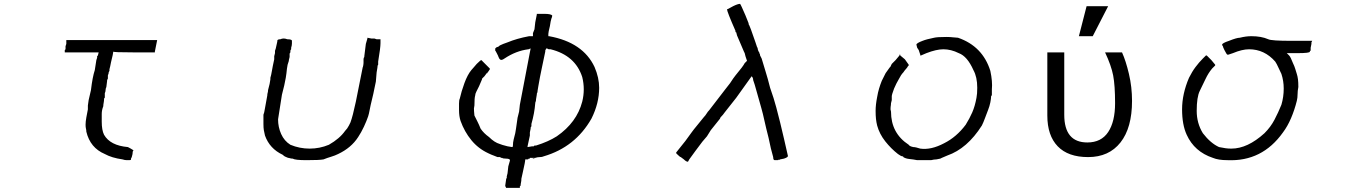

<svg xmlns="http://www.w3.org/2000/svg" viewBox="-20 -793 6892 974"><path d="M308.6 -527.3V-531.2V-539.1L312.5 -543V-546.9V-558.6L316.4 -570.3V-589.8H777.3L769.5 -550.8L765.6 -531.2V-527.3H656.2Q554.7 -527.3 554.7 -531.2Q554.7 -523.4 543 -476.6L539.1 -457L535.2 -441.4V-433.6Q531.2 -425.8 531.2 -425.8V-421.9L527.3 -410.2V-394.5L523.4 -386.7V-382.8L519.5 -351.6Q515.6 -343.8 515.6 -335.9Q515.6 -328.1 511.7 -320.3V-304.7V-296.9Q507.8 -296.9 507.8 -289.1Q507.8 -281.2 505.9 -271.5Q503.9 -261.7 503.9 -253.9Q496.1 -234.4 496.1 -214.8Q496.1 -195.3 496.1 -175.8Q496.1 -132.8 507.8 -109.4Q539.1 -54.7 628.9 -46.9Q644.5 -39.1 656.2 -31.2V-27.3Q652.3 -27.3 652.3 -11.7L648.4 3.9Q644.5 11.7 644.5 11.7V15.6Q644.5 19.5 636.7 19.5Q632.8 19.5 623 19.5Q613.3 19.5 601.6 15.6Q546.9 7.8 511.7 -11.7Q437.5 -43 418 -125Q418 -132.8 416 -140.6Q414.1 -148.4 414.1 -160.2Q414.1 -175.8 418 -197.3Q421.9 -218.8 425.8 -238.3V-257.8L429.7 -285.2L441.4 -335.9Q449.2 -402.3 460.9 -437.5L468.8 -488.3L472.7 -500V-507.8L476.6 -511.7L480.5 -527.3Z M1843.8 -597.7V-601.6L1863.3 -597.7H1878.9L1890.6 -593.8H1894.5H1910.2V-589.8V-574.2Q1910.2 -550.8 1898.4 -480.5V-464.8Q1894.5 -460.9 1894.5 -449.2L1890.6 -425.8L1886.7 -378.9Q1882.8 -363.3 1878.9 -341.8Q1875 -320.3 1867.2 -289.1Q1859.4 -257.8 1855.5 -236.3Q1851.6 -214.8 1847.7 -203.1Q1839.8 -179.7 1826.2 -150.4Q1812.5 -121.1 1796.9 -97.7Q1761.7 -43 1695.3 -11.7Q1679.7 -3.9 1660.2 2Q1640.6 7.8 1621.1 15.6Q1601.6 19.5 1535.2 19.5Q1476.6 19.5 1464.8 11.7H1460.9Q1457 11.7 1451.2 9.8Q1445.3 7.8 1441.4 7.8Q1433.6 3.9 1427.7 2Q1421.9 0 1414.1 -7.8Q1347.7 -39.1 1324.2 -105.5Q1320.3 -121.1 1318.4 -132.8Q1316.4 -144.5 1316.4 -164.1V-210.9Q1320.3 -218.8 1324.2 -244.1Q1328.1 -269.5 1335.9 -308.6Q1335.9 -316.4 1337.9 -322.3Q1339.8 -328.1 1339.8 -335.9L1347.7 -367.2L1351.6 -390.6V-398.4Q1355.5 -410.2 1359.4 -433.6Q1363.3 -457 1371.1 -492.2V-507.8L1375 -523.4V-527.3V-535.2L1378.9 -546.9L1386.7 -582V-585.9Q1386.7 -593.8 1402.3 -593.8Q1418 -601.6 1437.5 -593.8Q1460.9 -593.8 1460.9 -585.9Q1460.9 -582 1460.9 -572.3Q1460.9 -562.5 1457 -550.8V-543Q1453.1 -539.1 1453.1 -535.2V-527.3Q1449.2 -523.4 1449.2 -519.5V-515.6V-511.7V-503.9L1445.3 -488.3V-484.4Q1437.5 -464.8 1435.5 -443.4Q1433.6 -421.9 1429.7 -398.4L1421.9 -359.4L1410.2 -312.5L1390.6 -187.5Q1390.6 -148.4 1406.2 -113.3Q1421.9 -78.1 1453.1 -58.6Q1500 -39.1 1550.8 -39.1Q1601.6 -39.1 1648.4 -58.6Q1703.1 -89.8 1730.5 -128.9Q1742.2 -140.6 1750 -156.2Q1750 -156.2 1757.8 -171.9Q1769.5 -203.1 1785.2 -277.3Q1800.8 -351.6 1820.3 -453.1Q1820.3 -449.2 1822.3 -459Q1824.2 -468.8 1824.2 -476.6V-492.2Q1824.2 -500 1828.1 -503.9V-507.8L1832 -539.1L1835.9 -570.3Z M2679.7 11.7H2687.5Q2691.4 11.7 2691.4 7.8ZM2703.1 -718.8V-722.7H2742.2Q2773.4 -722.7 2781.2 -714.8Q2781.2 -718.8 2781.2 -712.9Q2781.2 -707 2777.3 -699.2L2773.4 -683.6L2769.5 -660.2Q2761.7 -628.9 2761.7 -621.1V-609.4H2765.6Q2937.5 -578.1 2996.1 -453.1Q3019.5 -398.4 3019.5 -347.7Q3019.5 -269.5 2980.5 -191.4Q2898.4 -46.9 2738.3 0Q2730.5 3.9 2718.8 3.9Q2707 3.9 2695.3 7.8H2691.4H2668V11.7H2664.1Q2660.2 11.7 2660.2 13.7Q2660.2 15.6 2656.2 15.6H2644.5Q2644.5 27.3 2632.8 78.1L2625 113.3Q2625 125 2623 132.8Q2621.1 140.6 2621.1 148.4Q2617.2 152.3 2617.2 152.3V156.2V160.2H2578.1H2546.9Q2546.9 156.2 2544.9 154.3Q2543 152.3 2543 148.4L2546.9 121.1Q2546.9 113.3 2550.8 109.4V101.6L2554.7 85.9L2558.6 50.8L2566.4 23.4Q2570.3 11.7 2546.9 11.7Q2531.2 11.7 2527.3 7.8H2523.4Q2519.5 7.8 2519.5 5.9Q2519.5 3.9 2515.6 3.9H2503.9Q2496.1 0 2484.4 -3.9Q2472.7 -7.8 2457 -15.6Q2406.2 -39.1 2371.1 -82Q2335.9 -125 2316.4 -179.7Q2308.6 -203.1 2308.6 -234.4Q2308.6 -250 2308.6 -267.6Q2308.6 -285.2 2312.5 -293Q2320.3 -328.1 2335.9 -371.1Q2351.6 -414.1 2371.1 -437.5Q2378.9 -445.3 2384.8 -453.1Q2390.6 -460.9 2398.4 -468.8Q2418 -488.3 2421.9 -488.3L2445.3 -464.8L2464.8 -445.3V-441.4L2457 -429.7L2453.1 -425.8V-421.9H2449.2L2437.5 -406.2L2425.8 -394.5Q2425.8 -390.6 2421.9 -382.8Q2418 -375 2410.2 -355.5Q2402.3 -339.8 2396.5 -328.1Q2390.6 -316.4 2390.6 -308.6Q2386.7 -296.9 2386.7 -257.8Q2382.8 -242.2 2384.8 -228.5Q2386.7 -214.8 2386.7 -207Q2394.5 -191.4 2402.3 -175.8Q2410.2 -160.2 2418 -140.6Q2433.6 -117.2 2460.9 -97.7Q2488.3 -70.3 2515.6 -62.5Q2523.4 -58.6 2554.7 -50.8L2578.1 -46.9Q2582 -46.9 2582 -54.7Q2582 -70.3 2585.9 -85.9L2593.8 -117.2L2597.7 -140.6L2605.5 -195.3L2613.3 -226.6L2617.2 -261.7L2668 -527.3L2671.9 -546.9Q2668 -546.9 2666 -544.9Q2664.1 -543 2660.2 -543Q2597.7 -535.2 2539.1 -496.1Q2523.4 -484.4 2515.6 -492.2Q2515.6 -496.1 2511.7 -496.1Q2511.7 -500 2509.8 -502Q2507.8 -503.9 2507.8 -507.8L2503.9 -515.6L2500 -523.4Q2492.2 -539.1 2492.2 -535.2Q2492.2 -546.9 2492.2 -546.9L2496.1 -550.8Q2500 -554.7 2503.9 -554.7Q2507.8 -554.7 2515.6 -562.5Q2531.2 -570.3 2554.7 -578.1Q2601.6 -597.7 2664.1 -609.4H2683.6V-625L2691.4 -644.5L2695.3 -679.7L2699.2 -699.2ZM2750 -546.9Q2750 -543 2748 -541Q2746.1 -539.1 2746.1 -535.2V-531.2Q2738.3 -492.2 2728.5 -447.3Q2718.8 -402.3 2710.9 -355.5L2707 -332Q2707 -324.2 2705.1 -322.3Q2703.1 -320.3 2703.1 -312.5L2699.2 -289.1Q2699.2 -281.2 2697.3 -277.3Q2695.3 -273.4 2695.3 -269.5Q2691.4 -218.8 2675.8 -164.1V-152.3Q2671.9 -148.4 2671.9 -144.5V-140.6L2668 -121.1V-113.3V-105.5L2656.2 -50.8V-46.9L2679.7 -50.8H2687.5L2691.4 -54.7H2699.2Q2761.7 -74.2 2804.7 -101.6Q2906.2 -171.9 2933.6 -277.3Q2941.4 -308.6 2941.4 -339.8Q2941.4 -371.1 2933.6 -402.3Q2898.4 -511.7 2773.4 -543H2765.6Q2761.7 -543 2759.8 -544.9Q2757.8 -546.9 2753.9 -546.9Z M3699.2 -761.7Q3722.7 -773.4 3734.4 -773.4Q3738.3 -769.5 3761.7 -714.8L3777.3 -675.8Q3777.3 -668 3781.2 -664.1L3789.1 -644.5L3812.5 -578.1L3820.3 -554.7Q3824.2 -550.8 3824.2 -543L3828.1 -531.2Q3832 -531.2 3832 -523.4Q3835.9 -519.5 3835.9 -511.7L3843.8 -496.1Q3851.6 -468.8 3863.3 -431.6Q3875 -394.5 3886.7 -347.7Q3906.2 -293 3918 -248Q3929.7 -203.1 3937.5 -171.9L3957 -89.8L3976.6 -3.9Q3980.5 3.9 3957 11.7L3937.5 15.6L3929.7 19.5V15.6Q3925.8 19.5 3925.8 19.5Q3910.2 19.5 3910.2 19.5Q3902.3 19.5 3902.3 3.9Q3890.6 -35.2 3878.9 -93.8L3867.2 -140.6L3855.5 -191.4Q3851.6 -210.9 3841.8 -246.1Q3832 -281.2 3816.4 -335.9L3808.6 -363.3L3800.8 -386.7Q3800.8 -398.4 3793 -406.2L3714.8 -296.9L3656.2 -222.7Q3648.4 -210.9 3636.7 -199.2Q3632.8 -195.3 3632.8 -191.4L3585.9 -132.8L3566.4 -101.6L3543 -74.2L3507.8 -27.3L3476.6 15.6Q3468.8 31.2 3468.8 27.3Q3460.9 27.3 3449.2 15.6L3433.6 3.9Q3429.7 3.9 3418 -7.8L3410.2 -15.6V-19.5L3457 -78.1L3488.3 -121.1L3500 -136.7L3550.8 -199.2Q3558.6 -207 3564.5 -216.8Q3570.3 -226.6 3578.1 -234.4L3656.2 -335.9L3683.6 -371.1L3699.2 -394.5L3710.9 -410.2Q3730.5 -433.6 3742.2 -449.2Q3753.9 -464.8 3757.8 -472.7L3769.5 -484.4L3765.6 -496.1L3761.7 -507.8L3757.8 -523.4L3753.9 -531.2L3742.2 -558.6L3718.8 -613.3L3714.8 -628.9Q3710.9 -628.9 3710.9 -632.8V-636.7Q3668 -734.4 3668 -746.1Q3671.9 -746.1 3677.7 -750Q3683.6 -753.9 3699.2 -761.7Z M4781.2 -605.5Q4800.8 -605.5 4816.4 -603.5Q4832 -601.6 4839.8 -601.6Q4964.8 -558.6 5003.9 -433.6Q5015.6 -378.9 5011.7 -339.8V-335.9V-320.3V-312.5Q5011.7 -308.6 5007.8 -304.7Q5007.8 -293 5003.9 -273.4Q5000 -253.9 4992.2 -234.4Q4984.4 -214.8 4976.6 -193.4Q4968.8 -171.9 4960.9 -156.2Q4886.7 -39.1 4785.2 -3.9L4757.8 7.8L4750 11.7L4730.5 15.6Q4718.8 15.6 4703.1 19.5H4671.9H4632.8Q4613.3 15.6 4593.8 13.7Q4574.2 11.7 4562.5 3.9Q4562.5 0 4558.6 0Q4550.8 0 4535.2 -11.7Q4500 -39.1 4470.7 -76.2Q4441.4 -113.3 4429.7 -156.2Q4425.8 -171.9 4423.8 -189.5Q4421.9 -207 4421.9 -230.5Q4421.9 -261.7 4429.7 -300.8Q4433.6 -324.2 4439.5 -343.8Q4445.3 -363.3 4453.1 -382.8L4472.7 -421.9L4492.2 -449.2Q4500 -457 4500 -460.9L4503.9 -468.8L4523.4 -488.3L4543 -511.7V-515.6H4546.9V-511.7L4570.3 -492.2L4589.8 -464.8V-460.9L4585.9 -457Q4582 -449.2 4576.2 -443.4Q4570.3 -437.5 4562.5 -425.8Q4550.8 -414.1 4539.1 -390.6Q4527.3 -371.1 4515.6 -343.8Q4503.9 -312.5 4503.9 -304.7V-293V-285.2L4500 -269.5Q4500 -261.7 4498 -250Q4496.1 -238.3 4500 -226.6Q4500 -117.2 4589.8 -58.6Q4593.8 -50.8 4613.3 -46.9Q4625 -46.9 4648.4 -39.1Q4703.1 -31.2 4769.5 -66.4Q4800.8 -82 4828.1 -105.5Q4855.5 -128.9 4878.9 -160.2Q4898.4 -191.4 4912.1 -222.7Q4925.8 -253.9 4933.6 -296.9Q4937.5 -316.4 4937.5 -347.7Q4937.5 -402.3 4918 -437.5Q4886.7 -507.8 4843.8 -523.4Q4804.7 -543 4765.6 -543Q4730.5 -543 4679.7 -523.4L4652.3 -511.7H4648.4V-515.6L4644.5 -527.3L4640.6 -539.1L4632.8 -550.8L4628.9 -566.4Q4628.9 -574.2 4660.2 -585.9Q4679.7 -593.8 4718.8 -601.6Q4734.4 -605.5 4781.2 -605.5Z M5500 3.9Q5398.4 3.9 5345.7 -50.8Q5293 -105.5 5293 -207V-527.3H5378.9V-210.9Q5378.9 -70.3 5496.1 -70.3Q5566.4 -70.3 5601.6 -123Q5636.7 -175.8 5636.7 -269.5Q5636.7 -359.4 5627 -410.2Q5617.2 -460.9 5585.9 -527.3H5671.9Q5691.4 -484.4 5707 -418Q5722.7 -351.6 5722.7 -281.2Q5722.7 -144.5 5664.1 -70.3Q5605.5 3.9 5500 3.9ZM5492.2 -761.7H5601.6L5523.4 -609.4H5453.1Z M6414.1 -593.8Q6429.7 -585.9 6531.2 -585.9H6636.7L6632.8 -578.1V-570.3L6628.9 -550.8V-535.2H6625V-531.2Q6625 -523.4 6562.5 -523.4H6535.2H6507.8Q6507.8 -523.4 6515.6 -515.6L6519.5 -511.7Q6527.3 -503.9 6539.1 -472.7Q6546.9 -457 6550.8 -443.4Q6554.7 -429.7 6558.6 -418Q6562.5 -406.2 6564.5 -390.6Q6566.4 -375 6566.4 -351.6Q6562.5 -332 6562.5 -314.5Q6562.5 -296.9 6558.6 -281.2Q6546.9 -234.4 6529.3 -193.4Q6511.7 -152.3 6488.3 -121.1Q6382.8 27.3 6207 19.5Q6160.2 19.5 6132.8 7.8Q6039.1 -23.4 6000 -109.4Q5976.6 -160.2 5976.6 -238.3Q5976.6 -316.4 6011.7 -398.4Q6027.3 -429.7 6044.9 -453.1Q6062.5 -476.6 6082 -496.1L6097.7 -511.7H6101.6L6125 -488.3L6144.5 -464.8V-460.9L6128.9 -445.3Q6109.4 -421.9 6095.7 -392.6Q6082 -363.3 6066.4 -332Q6050.8 -300.8 6050.8 -230.5Q6050.8 -168 6082 -117.2Q6121.1 -66.4 6164.1 -46.9Q6183.6 -43 6197.3 -41Q6210.9 -39.1 6226.6 -39.1Q6308.6 -39.1 6394.5 -117.2Q6425.8 -148.4 6445.3 -185.5Q6464.8 -222.7 6480.5 -261.7Q6492.2 -300.8 6492.2 -343.8Q6492.2 -382.8 6480.5 -418Q6472.7 -433.6 6464.8 -451.2Q6457 -468.8 6449.2 -480.5Q6394.5 -543 6316.4 -543Q6281.2 -543 6234.4 -523.4L6210.9 -515.6H6207Q6203.1 -515.6 6191.4 -539.1Q6183.6 -554.7 6183.6 -558.6Q6179.7 -562.5 6179.7 -566.4Q6179.7 -574.2 6214.8 -585.9Q6253.9 -601.6 6269.5 -601.6Q6300.8 -609.4 6328.1 -609.4Q6378.9 -609.4 6414.1 -593.8Z"/></svg>

Font: 和音 by 宁静之雨，公众号njzyshare
Style: Regular
Weight: 400
Designer: Steve Matteson
Foundry: Ascender Corporation
Version: Version 6.00;June 8, 2018;FontCreator 11.0.0.2388 32-bit